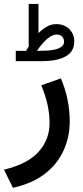

<svg xmlns="http://www.w3.org/2000/svg" viewBox="-39 -670 415 957"><path d="M90.8 -416.5Q94.2 -422.4 97.7 -427.7Q101.1 -433.1 104 -438V-650.4H152.8V-504.9Q173.3 -525.4 195.1 -537.6Q216.8 -549.8 241.2 -549.8Q280.8 -549.8 305.9 -525.4Q331.1 -501 331.1 -463.4Q331.1 -413.1 288.8 -389.2Q246.6 -365.2 167 -365.2H39.6V-416.5ZM166.5 -417Q227.1 -417 253.7 -429Q280.3 -440.9 280.3 -461.9Q280.3 -477.5 270.3 -487.8Q260.3 -498 243.7 -498Q221.7 -498 196.3 -476.3Q170.9 -454.6 145 -416.5ZM264.2 -279.3Q286.6 -228 297.6 -173.1Q308.6 -118.2 308.6 -64.9Q308.6 10.7 278.8 78.1Q249 145.5 186.5 194.8Q124 244.1 25.4 266.1L-19 175.8Q99.6 147 153.8 86.2Q208 25.4 208 -57.1Q208 -147.5 166.5 -244.6Z"/></svg>

Font: Vazir Medium FD-UI
Style: Medium-FD-UI
Weight: 500
Designer: Saber Rastikerdar
Foundry: Saber Rastikerdar
Version: Version 30.1.0